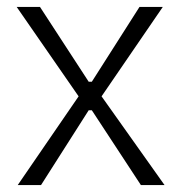

<svg xmlns="http://www.w3.org/2000/svg" viewBox="-20 -532 521 552"><path d="M31 0 206 -255 28 -512H95L235 -297H244L381 -512H448L272 -255L453 0H385L244 -215H235L98 0Z"/></svg>

Font: Bricolage Grotesque 12pt ExtraLight
Style: Regular
Weight: 200
Designer: Mathieu Triay
Foundry: Atelier Triay
Version: Version 1.001; ttfautohint (v1.8.4.7-5d5b);gftools[0.9.33.de